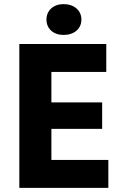

<svg xmlns="http://www.w3.org/2000/svg" viewBox="-20 -914 599 934"><path d="M289 -744C341 -744 376 -774 376 -819C376 -863 341 -894 289 -894C240 -894 206 -863 206 -819C206 -774 240 -744 289 -744ZM74 0H507V-136H230V-287H477V-416H230V-564H497V-700H74Z"/></svg>

Font: Fixel Text Bold
Style: Bold
Weight: 700
Width: 4
Designer: AlfaBravo + MacPaw
Foundry: Kyrylo Tkachov, Marchela Mozhyna, Serhii Makarenko, Maria Weinstein, Zakhar Kryvoshyya
Version: Version 1.211